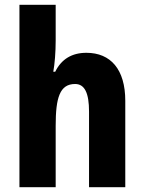

<svg xmlns="http://www.w3.org/2000/svg" viewBox="-20 -780 601 800"><path d="M212 -611V-760H61V0H212V-256C212 -373 229 -430 293 -430C333 -430 351 -392 351 -315V0H502V-360C502 -491 441 -560 340 -560C280 -560 236 -534 210 -481H202C208 -513 212 -563 212 -611Z"/></svg>

Font: Noto Sans Sinhala UI Condensed ExtraBold
Style: Regular
Weight: 800
Width: 3
Designer: Jelle Bosma - Monotype Design Team
Foundry: Monotype Imaging Inc.
Version: Version 2.006